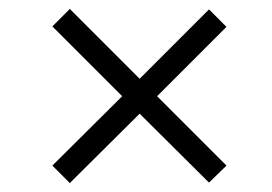

<svg xmlns="http://www.w3.org/2000/svg" viewBox="-20 -529 607 429"><path d="M97 -159 253 -314 97 -470 136 -509 292 -353 447 -508 486 -469 331 -314 486 -159 447 -121 292 -275 136 -120Z"/></svg>

Font: Trickster
Style: Regular
Weight: 400
Designer: Jean-Baptiste Morizot
Foundry: Jean-Baptiste Morizot
Version: Version 2.000;PS 2.0;hotconv 1.0.88;makeotf.lib2.5.647800